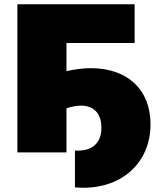

<svg xmlns="http://www.w3.org/2000/svg" viewBox="-20 -720 750 907"><path d="M62 0H294V-208C319 -217 342 -221 363 -221C422 -221 459 -185 459 -117C459 -42 414 -4 334 -9V165C347 166 361 167 373 167C559 167 691 47 691 -133C691 -300 579 -398 409 -398C373 -398 335 -393 294 -384V-517H616V-700H62Z"/></svg>

Font: Chess Sans Black
Style: Regular
Weight: 900
Designer: Wolf Bōese
Foundry: Wolf Bōese
Version: Version 7.223;Glyphs 3.3 (3306)